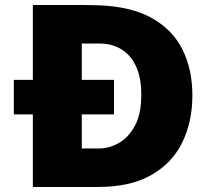

<svg xmlns="http://www.w3.org/2000/svg" viewBox="-20 -743 827 763"><path d="M433 -425.5V-288.5H35V-425.5ZM110.5 -723Q118.5 -723 150.5 -723Q182.5 -723 224.8 -723.2Q267 -723.5 307 -723.2Q347 -723 370.5 -722Q501 -717.5 583.8 -671Q666.5 -624.5 705.5 -545.5Q744.5 -466.5 744.5 -364Q744.5 -258.5 704 -176.2Q663.5 -94 580.5 -47Q497.5 0 369.5 0H110.5ZM305 -570V-153H375.5Q412.5 -153 450.8 -173.8Q489 -194.5 515.2 -241.5Q541.5 -288.5 541.5 -367Q541.5 -433.5 520.8 -478.8Q500 -524 462.5 -547Q425 -570 375.5 -570Z"/></svg>

Font: Public Sans Black
Style: Regular
Weight: 900
Designer: The Public Sans Project Authors: Dan O. Williams and USWDS (Libre Franklin designed by Pablo Impallari and Rodrigo Fuenz
Version: Version 1.007